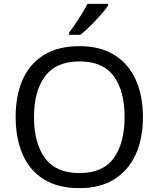

<svg xmlns="http://www.w3.org/2000/svg" viewBox="-20 -964 821 994"><path d="M720 -358Q720 -247 682.5 -164.5Q645 -82 572 -36Q499 10 391 10Q280 10 206.5 -36Q133 -82 97 -165Q61 -248 61 -359Q61 -469 97 -551Q133 -633 206.5 -679Q280 -725 392 -725Q499 -725 572 -679.5Q645 -634 682.5 -551.5Q720 -469 720 -358ZM156 -358Q156 -223 213 -145.5Q270 -68 391 -68Q513 -68 569 -145.5Q625 -223 625 -358Q625 -493 569 -569.5Q513 -646 392 -646Q271 -646 213.5 -569.5Q156 -493 156 -358ZM539 -934Q527 -916 502 -887.5Q477 -859 448.5 -830.5Q420 -802 396 -784H338V-796Q353 -815 370.5 -841Q388 -867 405 -894.5Q422 -922 433 -944H539Z"/></svg>

Font: Noto Sans Zanabazar Square
Style: Regular
Weight: 400
Version: Version 2.005; ttfautohint (v1.8.4.7-5d5b)